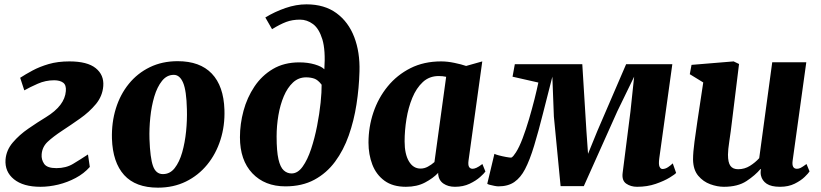

<svg xmlns="http://www.w3.org/2000/svg" viewBox="-20 -851 3782 885"><path d="M394 -81.5Q367 -51 329 -30.8Q291 -10.5 248.8 -0.2Q206.5 10 166.5 10Q87 10 44.2 -24.8Q1.5 -59.5 5.5 -115.5Q9 -159 39 -194.2Q69 -229.5 110.8 -258.2Q152.5 -287 192 -311Q278.5 -364 283.5 -431Q286 -459 271 -470Q256 -481 229.5 -481Q190 -481 153.8 -465Q117.5 -449 92 -434.5L73 -492.5Q97.5 -508.5 130 -526Q162.5 -543.5 204.5 -555.8Q246.5 -568 300 -568Q382.5 -568 421.2 -536.8Q460 -505.5 456 -454.5Q452.5 -408 422 -371.2Q391.5 -334.5 349.2 -304.8Q307 -275 268 -249.5Q224 -220.5 199.2 -197Q174.5 -173.5 172 -139.5Q170 -115.5 183.5 -95.8Q197 -76 240 -76Q284 -76 316.5 -95.5Q349 -115 385.5 -139Z M799 -569Q901.5 -569 956.2 -511.8Q1011 -454.5 1014.5 -345Q1017 -271.5 996.2 -206.5Q975.5 -141.5 935 -92Q894.5 -42.5 837 -14.2Q779.5 14 708 14Q605 14 552.2 -44.2Q499.5 -102.5 496 -212Q494 -286 514 -350.8Q534 -415.5 573.8 -464.5Q613.5 -513.5 670.5 -541.2Q727.5 -569 799 -569ZM781 -506Q749 -506 726.8 -478.2Q704.5 -450.5 691.2 -405.8Q678 -361 672.8 -309.5Q667.5 -258 669 -210Q672 -123.5 685.2 -86Q698.5 -48.5 731 -48.5Q763.5 -48.5 785.2 -76.2Q807 -104 819.8 -148.8Q832.5 -193.5 837.8 -245.8Q843 -298 841.5 -347Q839.5 -433.5 824 -469.8Q808.5 -506 781 -506Z M1637 -522Q1635 -446 1623.2 -370.2Q1611.5 -294.5 1587.5 -226.5Q1563.5 -158.5 1524.5 -105.8Q1485.5 -53 1429 -22.5Q1372.5 8 1295.5 8Q1200.5 8 1143.2 -52.2Q1086 -112.5 1086 -218.5Q1086 -279.5 1102.5 -340.5Q1119 -401.5 1152.8 -452Q1186.5 -502.5 1238 -533Q1289.5 -563.5 1359.5 -563.5Q1399 -563.5 1431 -554Q1463 -544.5 1475 -531.5Q1481 -620 1465.8 -669.8Q1450.5 -719.5 1422.8 -740Q1395 -760.5 1363 -760.5Q1327.5 -760.5 1299 -749.8Q1270.5 -739 1234 -716.5L1203 -770.5Q1246.5 -797 1295.8 -814Q1345 -831 1392.5 -831Q1475.5 -831 1530.8 -790.5Q1586 -750 1612.8 -680.2Q1639.5 -610.5 1637 -522ZM1255 -222Q1255 -154 1263.5 -117Q1272 -80 1287.8 -65.8Q1303.5 -51.5 1324 -51.5Q1352.5 -51.5 1375 -83Q1397.5 -114.5 1414 -164.2Q1430.5 -214 1441.5 -270.2Q1452.5 -326.5 1457.8 -377.5Q1463 -428.5 1462.5 -460.5Q1445.5 -483 1428.2 -488.8Q1411 -494.5 1391 -494.5Q1356 -494.5 1330.5 -470.8Q1305 -447 1288.2 -407.5Q1271.5 -368 1263.2 -319.5Q1255 -271 1255 -222Z M2139.5 -110Q2137 -90 2142.2 -81.5Q2147.5 -73 2158.5 -73Q2165.5 -73 2176 -77.5Q2186.5 -82 2203.5 -95L2217.5 -60.5Q2212 -52 2193 -35Q2174 -18 2144.5 -4Q2115 10 2077 10Q2045.5 10 2024 -4.8Q2002.5 -19.5 1999.5 -48.5L2000 -54.5Q1976.5 -29.5 1939.2 -9.8Q1902 10 1851 10Q1790.5 10 1752.2 -18Q1714 -46 1696.2 -92.5Q1678.5 -139 1678.5 -193.5Q1678.5 -265.5 1701 -332.5Q1723.5 -399.5 1766.8 -452.5Q1810 -505.5 1872 -536.8Q1934 -568 2013 -568Q2042 -568 2074.5 -561.2Q2107 -554.5 2128.5 -547L2203 -568ZM2036.5 -497Q2020.5 -500.5 2002 -500.5Q1959 -500.5 1929 -472.8Q1899 -445 1880.5 -400Q1862 -355 1853.5 -302.2Q1845 -249.5 1845 -199.5Q1845 -141 1864.8 -107.5Q1884.5 -74 1918.5 -74Q1936 -74 1952.2 -82.8Q1968.5 -91.5 1982.5 -104Z M2916.5 10Q2887.5 10 2866.5 -4.5Q2845.5 -19 2850 -54L2886 -337L2903 -497.5L2825.5 -338L2671 7H2564L2533 -314L2526 -497.5Q2503.5 -410.5 2483 -328.8Q2462.5 -247 2442.2 -180Q2422 -113 2400 -71Q2380 -32.5 2351 -12.2Q2322 8 2277 8Q2271 8 2259.2 5.8Q2247.5 3.5 2237.2 0.8Q2227 -2 2226 -4L2259 -142Q2263.5 -139 2279.5 -134.8Q2295.5 -130.5 2312.2 -127.5Q2329 -124.5 2335 -124.5Q2340 -124.5 2346.5 -132.5Q2353 -140.5 2358 -148.5Q2373.5 -172.5 2389 -213.5Q2404.5 -254.5 2418.5 -302Q2432.5 -349.5 2443.8 -394.2Q2455 -439 2461.5 -470.5L2342.5 -497.5L2353 -555H2664L2683 -247.5L2690.5 -142L2733.5 -247.5L2866 -555H3079L3019 -122.5Q3015 -93.5 3020 -82.8Q3025 -72 3033.5 -72Q3046.5 -72 3059.2 -80.5Q3072 -89 3081 -98L3096.5 -54Q3092 -48 3066.8 -32.5Q3041.5 -17 3002.5 -3.5Q2963.5 10 2916.5 10Z M3316.5 10Q3286.5 10 3254 -1.8Q3221.5 -13.5 3198.5 -40.8Q3175.5 -68 3174.5 -115Q3174.5 -149.5 3181.2 -198Q3188 -246.5 3194.5 -292L3221.5 -471L3159.5 -509L3167.5 -552L3361.5 -568L3386.5 -556L3353.5 -288Q3348.5 -244.5 3342 -202.2Q3335.5 -160 3335.5 -138Q3335.5 -102 3346.8 -86.5Q3358 -71 3382.5 -71Q3412 -71 3436.8 -86.5Q3461.5 -102 3479.5 -122L3539.5 -564H3696.5L3633.5 -110Q3628.5 -73 3653.5 -73Q3662 -73 3670.5 -77.2Q3679 -81.5 3697.5 -95L3711.5 -61Q3706.5 -52.5 3689 -35.5Q3671.5 -18.5 3642.8 -4.2Q3614 10 3575.5 10Q3535 10 3514 -4Q3493 -18 3487.5 -42Q3484.5 -55 3487.5 -71L3485.5 -72Q3461 -43 3421 -16.5Q3381 10 3316.5 10Z"/></svg>

Font: Merriweather Black
Style: Italic
Weight: 900
Italic angle: -7.8°
Designer: Eben Sorkin
Foundry: Eben Sorkin
Version: Version 2.200;gftools[0.9.31]